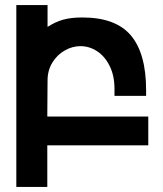

<svg xmlns="http://www.w3.org/2000/svg" viewBox="-20 -570 640 753"><path d="M44 -550H166.5V-464.5Q197.5 -484.5 228.2 -493Q259 -501.5 303 -501.5Q434 -501.5 493.5 -430.8Q553 -360 553 -216.5V-194H429V-222Q429 -273 410.2 -311Q391.5 -349 361 -369Q330.5 -389 295.5 -389Q264 -389 234.2 -372.2Q204.5 -355.5 185.5 -324.8Q166.5 -294 166.5 -254L165.5 -113H561.5V0H165.5V163H44Z"/></svg>

Font: JuliaMono
Style: Bold
Weight: 700
Monospace: yes
Designer: cormullion
Foundry: corm
Version: Version 0.055; ttfautohint (v1.8.4)